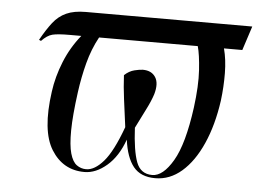

<svg xmlns="http://www.w3.org/2000/svg" viewBox="-44 -591 885 657"><g transform="rotate(5 398.5 -263.0)"><path d="M81 -424 74 -427Q94 -463 113 -487.5Q132 -512 158.5 -524Q185 -536 225 -536H797L770 -453H707Q717 -416 717.5 -369Q718 -322 712 -274Q700 -189 671.5 -125Q643 -61 602 -25.5Q561 10 511 10Q461 10 436 -21Q411 -52 403 -113Q382 -54 344.5 -22Q307 10 268 10Q194 10 154 -54.5Q114 -119 133 -254Q140 -306 161 -358Q182 -410 217 -453H177Q136 -453 118 -448.5Q100 -444 81 -424ZM500 0Q537 0 571 -58Q605 -116 622 -242Q632 -318 628.5 -371.5Q625 -425 617 -453H278Q255 -411 242 -361.5Q229 -312 222 -260Q211 -179 210.5 -128Q210 -77 218 -49Q226 -21 240.5 -10.5Q255 0 273 0Q302 0 332.5 -35Q363 -70 394 -155Q387 -208 381.5 -250Q376 -292 374 -332Q390 -347 408.5 -351.5Q427 -356 437 -356Q467 -356 480.5 -335Q494 -314 483 -276Q475 -251 458.5 -219Q442 -187 427 -156Q431 -77 445.5 -38.5Q460 0 500 0Z"/></g></svg>

Font: Noto Serif Display ExtraCondensed
Style: Italic
Weight: 400
Width: 2
Italic angle: -12°
Designer: Monotype Design Team
Foundry: Monotype Imaging Inc.
Version: Version 2.009